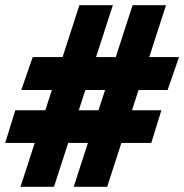

<svg xmlns="http://www.w3.org/2000/svg" viewBox="-24 -720 710 740"><path d="M260 0 487 -700H616L389 0ZM-4 -169 35 -295H598L559 -169ZM55 0 282 -700H411L184 0ZM58 -373 102 -500H666L622 -373Z"/></svg>

Font: Figtree Black
Style: Italic
Weight: 900
Italic angle: -9.5°
Foundry: Erik Kennedy
Version: Version 2.001;gftools[0.9.30]